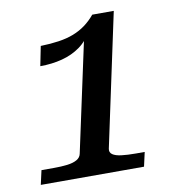

<svg xmlns="http://www.w3.org/2000/svg" viewBox="-74 -706 709 773"><g transform="rotate(-10 280.0 -319.5)"><path d="M326 -96Q323 -81 335 -72.5Q347 -64 371.5 -61Q396 -58 430 -58H466L453 0H31L44 -58H94Q126 -58 150 -61Q174 -64 189 -72.5Q204 -81 207 -96L308 -565L326 -576Q309 -540 276.5 -516.5Q244 -493 202 -482Q160 -471 112 -471L128 -551Q168 -552 202 -557Q236 -562 263 -572.5Q290 -583 312.5 -599.5Q335 -616 354 -639H442Z"/></g></svg>

Font: Roboto Serif 20pt Medium
Style: Italic
Weight: 500
Italic angle: -10°
Version: Version 1.008